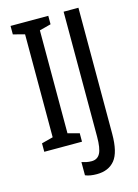

<svg xmlns="http://www.w3.org/2000/svg" viewBox="-134 -786 757 1052"><g transform="rotate(-15 245.0 -260.5)"><path d="M248 0H34V-48L99 -65V-649L34 -666V-714H248V-666L183 -649V-65L248 -48ZM281 193Q263 193 246.5 190.5Q230 188 216 182V107Q228 111 242 114Q256 117 272 117Q305 117 320 89Q335 61 335 -6V-714H419V1Q419 106 383.5 149.5Q348 193 281 193Z"/></g></svg>

Font: Noto Sans Tamil ExtraCondensed
Style: Regular
Weight: 400
Width: 2
Designer: Jelle Bosma - Monotype Design Team
Foundry: Monotype Imaging Inc.
Version: Version 2.004; ttfautohint (v1.8.4.7-5d5b)